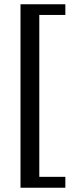

<svg xmlns="http://www.w3.org/2000/svg" viewBox="-20 -750 391 899"><path d="M76 -730H286V-680H164V78H286V129H76Z"/></svg>

Font: Rosario Medium
Style: Regular
Weight: 500
Version: Version 1.201